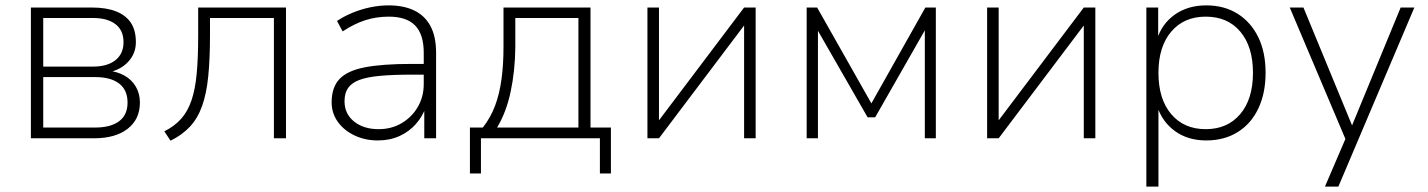

<svg xmlns="http://www.w3.org/2000/svg" viewBox="-20 -515 5318 715"><path d="M95 0V-487H322Q376 -487 412.5 -472.5Q449 -458 467.5 -430Q486 -402 486 -358Q486 -315 456.5 -284Q427 -253 380 -245V-252Q416 -249 443.5 -233.5Q471 -218 486 -192Q501 -166 501 -133Q501 -71 455.5 -35.5Q410 0 330 0ZM141 -40H334Q392 -40 423.5 -63.5Q455 -87 455 -133Q455 -180 423.5 -204Q392 -228 334 -228H141ZM141 -267H326Q380 -267 410 -291Q440 -315 440 -358Q440 -402 410 -425Q380 -448 326 -448H141Z M615 9 592 -26Q630 -45 654.5 -72.5Q679 -100 693 -141Q707 -182 712.5 -241Q718 -300 718 -384V-487H1045V0H1000V-448H762V-383Q762 -296 755.5 -231Q749 -166 732.5 -120Q716 -74 687 -43Q658 -12 615 9Z M1387 8Q1339 8 1299.5 -11Q1260 -30 1237.5 -62Q1215 -94 1215 -134Q1215 -190 1244.5 -221Q1274 -252 1339.5 -264.5Q1405 -277 1512 -277H1570V-237H1514Q1443 -237 1394.5 -232.5Q1346 -228 1317.5 -217Q1289 -206 1276 -187Q1263 -168 1263 -138Q1263 -91 1298.5 -62.5Q1334 -34 1390 -34Q1438 -34 1476 -56.5Q1514 -79 1536 -117Q1558 -155 1558 -202V-318Q1558 -387 1526 -420Q1494 -453 1428 -453Q1382 -453 1341 -440Q1300 -427 1256 -398L1235 -437Q1262 -455 1294 -468Q1326 -481 1360 -488Q1394 -495 1427 -495Q1483 -495 1522.5 -476Q1562 -457 1583 -418Q1604 -379 1604 -318V0H1560V-117H1566Q1554 -82 1529 -53.5Q1504 -25 1468 -8.5Q1432 8 1387 8Z M1730 131V-40H1778Q1807 -77 1823.5 -121Q1840 -165 1847.5 -219.5Q1855 -274 1855 -339V-487H2179V-40H2255V131H2214V0H1771V131ZM1831 -40H2134V-448H1899V-338Q1898 -250 1881.5 -173Q1865 -96 1831 -40Z M2391 0V-487H2434V-47H2419L2751 -487H2794V0H2751V-440H2766L2434 0Z M2984 0V-487H3023L3225 -130L3426 -487H3465V0H3424V-423H3436L3239 -78H3211L3013 -423H3026V0Z M3656 0V-487H3699V-47H3684L4016 -487H4059V0H4016V-440H4031L3699 0Z M4249 180V-487H4293V-367H4288Q4307 -427 4355.5 -461Q4404 -495 4472 -495Q4539 -495 4588.5 -464Q4638 -433 4665.5 -377Q4693 -321 4693 -244Q4693 -168 4666 -111Q4639 -54 4589 -23Q4539 8 4472 8Q4404 8 4356 -26.5Q4308 -61 4289 -120H4294V180ZM4470 -34Q4551 -34 4598.5 -90Q4646 -146 4646 -244Q4646 -341 4599 -397Q4552 -453 4470 -453Q4389 -453 4341.5 -397Q4294 -341 4294 -244Q4294 -146 4341.5 -90Q4389 -34 4470 -34Z M4914 180 4996 -11V16L4783 -487H4834L5022 -31H5008L5196 -487H5247L4964 180Z"/></svg>

Font: Nunito Sans 10pt ExtraLight
Style: Regular
Weight: 250
Designer: Vernon Adams
Foundry: Vernon Adams
Version: Version 3.101;gftools[0.9.27]